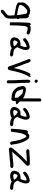

<svg xmlns="http://www.w3.org/2000/svg" viewBox="1798 -2600 1021 4658"><g transform="rotate(90 2309.0 -270.5)"><path d="M37 -312C34 -295 40 -276 43 -264C41 -256 39 -244 39 -234C39 -222 38 -205 47 -196C63 -176 89 -165 116 -157L162 -145C221 -134 277 -123 336 -112L338 -111C342 -113 343 -113 349 -113C350 -92 353 -102 353 -75V-74C354 -67 354 -61 354 -53V-52C355 -35 356 -20 357 -2C357 -2 356 -1 356 3C356 10 356 15 355 20V22C355 31 351 38 349 53C348 54 342 57 338 59L337 61C327 74 319 83 306 94C285 109 259 128 239 148L229 156C215 170 205 199 229 215C250 228 272 214 281 209C298 192 319 177 339 160C346 156 355 150 361 144C395 121 428 88 428 30C429 25 430 18 430 10C431 5 431 2 431 -1V-13C431 -26 432 -62 432 -77C432 -92 431 -88 431 -101V-120C431 -145 431 -144 430 -167C435 -172 441 -179 443 -192C445 -201 443 -210 435 -217L428 -228C427 -246 426 -266 425 -285V-294C425 -326 424 -358 422 -390C420 -411 413 -433 397 -446C388 -455 373 -467 352 -456C346 -459 335 -464 333 -469C327 -471 326 -474 318 -478H317C303 -483 289 -487 274 -488C266 -490 256 -491 248 -491H246C240 -490 235 -489 230 -489H229C222 -488 214 -487 208 -486C164 -479 131 -453 107 -427C99 -419 91 -411 83 -401C77 -395 70 -388 64 -378C47 -361 41 -336 37 -312ZM102 -252 103 -259V-269C103 -273 104 -277 104 -283C104 -284 104 -286 107 -292C116 -310 128 -327 141 -342C157 -360 173 -376 191 -392C201 -402 212 -407 228 -418C235 -419 236 -419 239 -419H241C243 -420 248 -420 254 -421C274 -421 293 -413 306 -403C310 -395 312 -387 316 -370V-366C328 -314 334 -276 341 -216C341 -208 342 -199 343 -189C343 -188 344 -175 343 -175H337C335 -175 330 -176 323 -177C307 -179 292 -180 278 -184H277L247 -190C200 -199 155 -207 119 -223L109 -233C104 -236 102 -239 102 -252Z M521 -2C532 1 538 2 556 2H562C567 2 595 9 595 -10V-84C595 -124 597 -164 599 -203C600 -219 600 -235 603 -247V-249C603 -260 604 -272 605 -285V-286C605 -306 607 -332 611 -349C614 -369 620 -382 626 -404C631 -413 640 -425 645 -427C649 -427 653 -428 655 -428C661 -428 665 -429 669 -429H682C687 -428 695 -428 700 -428C701 -428 703 -427 707 -427C709 -427 713 -426 716 -426L719 -424L721 -423L733 -419L742 -414C752 -410 764 -406 776 -406C784 -406 792 -407 799 -412C827 -423 823 -463 800 -473L791 -478C773 -490 751 -497 725 -500C716 -501 708 -501 701 -502H700C694 -502 690 -502 685 -503H683C676 -503 668 -503 661 -502C661 -502 659 -503 656 -503H654C649 -502 646 -502 638 -501C622 -499 610 -493 600 -483C595 -495 584 -505 568 -505C543 -505 531 -481 531 -461V-447C531 -440 531 -433 530 -426V-418C530 -413 529 -409 529 -401C528 -390 527 -376 526 -363V-362C526 -354 525 -345 525 -335C525 -292 522 -246 521 -200Z M884 -96C887 -76 893 -58 907 -44C931 -21 968 -3 1016 -6C1023 -6 1032 -7 1039 -8C1057 -8 1076 -13 1090 -17C1112 -22 1135 -30 1152 -47C1155 -42 1160 -39 1164 -35H1165C1175 -31 1185 -22 1203 -19C1219 -12 1242 -11 1261 -8C1276 -4 1298 0 1318 -6C1335 -8 1351 -24 1349 -45C1349 -50 1347 -55 1345 -59C1336 -68 1320 -85 1294 -81H1285L1284 -80H1283L1282 -81L1262 -83L1245 -86C1235 -88 1220 -91 1208 -94C1197 -98 1185 -105 1170 -111C1164 -119 1158 -130 1151 -137C1139 -154 1129 -162 1125 -182C1127 -187 1131 -195 1135 -201H1136V-202C1144 -219 1150 -233 1157 -250C1164 -267 1171 -288 1177 -306L1186 -332V-333C1190 -353 1193 -368 1193 -392C1193 -403 1190 -414 1189 -422V-423C1181 -455 1158 -486 1113 -480H1112C1080 -473 1055 -470 1025 -456C994 -444 972 -428 948 -412L945 -409C939 -399 932 -398 918 -383C911 -375 901 -361 910 -343C919 -309 961 -320 975 -338C982 -346 989 -351 1004 -360H1005V-361C1016 -369 1029 -378 1041 -383H1042V-384C1061 -395 1087 -400 1116 -408L1117 -404C1118 -397 1120 -391 1121 -384C1121 -361 1116 -337 1109 -318H1108V-317C1104 -298 1093 -277 1085 -257H1046C966 -257 912 -214 894 -151C893 -146 893 -142 892 -139C887 -127 884 -114 884 -98ZM958 -106V-111C958 -117 963 -131 966 -138V-139L967 -140C973 -165 992 -182 1017 -191C1017 -191 1018 -189 1018 -188C1026 -170 1048 -163 1069 -156C1078 -138 1090 -117 1105 -100C1085 -94 1064 -84 1046 -84H1045L1040 -83L1025 -82L1019 -81H1008C1005 -70 1004 -70 1001 -81H999C994 -81 990 -82 987 -84H986L985 -85H983C978 -87 972 -90 968 -94H967C962 -96 958 -100 958 -106Z M1417 -487C1402 -463 1424 -438 1426 -428V-423C1431 -418 1432 -410 1435 -405L1439 -395C1453 -349 1473 -298 1492 -254C1512 -201 1531 -150 1550 -98C1564 -61 1573 -19 1589 18C1592 26 1596 37 1607 44H1608C1617 48 1643 58 1660 43C1663 42 1666 39 1668 37L1669 38C1685 5 1689 -33 1699 -69C1727 -203 1763 -330 1821 -434C1823 -437 1825 -439 1828 -444C1834 -454 1843 -469 1845 -487V-490C1845 -498 1837 -505 1825 -507C1815 -476 1791 -478 1780 -510L1779 -509C1776 -503 1775 -500 1771 -491C1766 -485 1761 -479 1758 -472C1749 -458 1738 -439 1732 -421C1715 -392 1705 -357 1692 -326C1667 -256 1646 -175 1629 -95C1610 -154 1587 -212 1565 -271V-272C1557 -289 1549 -306 1544 -323L1543 -322V-323C1531 -351 1524 -382 1511 -412C1508 -420 1507 -427 1503 -436L1497 -454C1492 -467 1486 -479 1475 -490C1458 -507 1428 -503 1417 -487Z M1910 -639C1910 -617 1929 -599 1951 -599C1971 -599 1987 -617 1987 -636C1987 -658 1969 -676 1947 -676C1927 -676 1910 -659 1910 -639ZM1914 -428C1914 -382 1916 -335 1917 -289C1917 -277 1918 -265 1919 -255L1920 -241V-216C1922 -201 1923 -183 1923 -168V-167C1924 -161 1924 -154 1925 -146V-125C1926 -94 1927 -64 1927 -34V29C1927 49 1936 78 1964 78C1984 78 2001 61 2001 41V-33C2001 -64 2000 -95 2000 -125L1999 -141C1999 -145 1999 -152 1998 -158C1998 -170 1996 -187 1996 -198V-199C1995 -210 1995 -220 1994 -233C1994 -241 1993 -250 1993 -259V-260C1992 -267 1992 -275 1991 -285C1990 -328 1988 -372 1988 -415V-440C1988 -460 1983 -494 1951 -494C1935 -494 1928 -483 1920 -475C1915 -461 1914 -444 1914 -428Z M2067 -307C2070 -275 2080 -238 2087 -213C2099 -173 2122 -141 2149 -114C2176 -88 2209 -67 2250 -55H2251C2279 -48 2319 -38 2353 -40H2355C2383 -21 2408 -44 2419 -62L2430 -69C2432 -95 2432 -117 2433 -146C2440 -145 2450 -143 2457 -142H2460C2476 -143 2513 -145 2507 -170V-171C2503 -183 2496 -190 2485 -194C2472 -211 2455 -229 2441 -244C2441 -245 2440 -249 2439 -253C2440 -282 2440 -314 2441 -343V-704C2441 -712 2441 -718 2442 -725V-727C2442 -741 2434 -757 2412 -760C2387 -765 2368 -747 2368 -730C2368 -722 2367 -714 2367 -704V-316C2317 -357 2246 -374 2172 -387H2171C2158 -387 2149 -386 2137 -387C2108 -387 2095 -374 2082 -356C2068 -342 2065 -324 2067 -307ZM2145 -317V-328L2146 -323C2179 -315 2231 -312 2252 -299C2279 -272 2312 -241 2333 -209C2336 -206 2345 -198 2345 -196V-195C2347 -169 2349 -146 2352 -120H2336C2328 -119 2322 -118 2317 -118C2313 -118 2309 -119 2303 -120C2261 -128 2233 -138 2210 -159V-160C2195 -171 2185 -180 2182 -198V-200L2181 -201C2165 -236 2150 -272 2145 -317Z M2574 -96C2577 -76 2583 -58 2597 -44C2621 -21 2658 -3 2706 -6C2713 -6 2722 -7 2729 -8C2747 -8 2766 -13 2780 -17C2802 -22 2825 -30 2842 -47C2845 -42 2850 -39 2854 -35H2855C2865 -31 2875 -22 2893 -19C2909 -12 2932 -11 2951 -8C2966 -4 2988 0 3008 -6C3025 -8 3041 -24 3039 -45C3039 -50 3037 -55 3035 -59C3026 -68 3010 -85 2984 -81H2975L2974 -80H2973L2972 -81L2952 -83L2935 -86C2925 -88 2910 -91 2898 -94C2887 -98 2875 -105 2860 -111C2854 -119 2848 -130 2841 -137C2829 -154 2819 -162 2815 -182C2817 -187 2821 -195 2825 -201H2826V-202C2834 -219 2840 -233 2847 -250C2854 -267 2861 -288 2867 -306L2876 -332V-333C2880 -353 2883 -368 2883 -392C2883 -403 2880 -414 2879 -422V-423C2871 -455 2848 -486 2803 -480H2802C2770 -473 2745 -470 2715 -456C2684 -444 2662 -428 2638 -412L2635 -409C2629 -399 2622 -398 2608 -383C2601 -375 2591 -361 2600 -343C2609 -309 2651 -320 2665 -338C2672 -346 2679 -351 2694 -360H2695V-361C2706 -369 2719 -378 2731 -383H2732V-384C2751 -395 2777 -400 2806 -408L2807 -404C2808 -397 2810 -391 2811 -384C2811 -361 2806 -337 2799 -318H2798V-317C2794 -298 2783 -277 2775 -257H2736C2656 -257 2602 -214 2584 -151C2583 -146 2583 -142 2582 -139C2577 -127 2574 -114 2574 -98ZM2648 -106V-111C2648 -117 2653 -131 2656 -138V-139L2657 -140C2663 -165 2682 -182 2707 -191C2707 -191 2708 -189 2708 -188C2716 -170 2738 -163 2759 -156C2768 -138 2780 -117 2795 -100C2775 -94 2754 -84 2736 -84H2735L2730 -83L2715 -82L2709 -81H2698C2695 -70 2694 -70 2691 -81H2689C2684 -81 2680 -82 2677 -84H2676L2675 -85H2673C2668 -87 2662 -90 2658 -94H2657C2652 -96 2648 -100 2648 -106Z M3103 -34C3113 -27 3121 -21 3139 -21C3147 -20 3177 -21 3177 -41C3177 -84 3190 -117 3193 -163L3196 -180C3203 -236 3214 -289 3233 -331C3239 -347 3249 -361 3258 -377L3278 -396C3280 -398 3283 -399 3285 -401H3288C3290 -400 3292 -399 3295 -397C3324 -368 3344 -321 3361 -276L3369 -251C3373 -234 3378 -215 3382 -198C3394 -155 3401 -111 3409 -64L3412 -46C3415 -29 3426 -8 3450 -5H3451C3473 -5 3494 -18 3494 -41C3494 -46 3495 -52 3486 -59C3483 -75 3480 -96 3477 -115L3476 -133C3473 -152 3467 -168 3465 -185V-187C3459 -205 3453 -229 3449 -250V-251L3448 -252C3444 -262 3441 -271 3437 -282L3425 -314V-315C3415 -336 3406 -355 3396 -376V-377H3395C3374 -409 3359 -451 3313 -467C3278 -480 3247 -466 3228 -449C3227 -448 3221 -444 3218 -441L3209 -433C3207 -432 3207 -431 3204 -427C3198 -435 3186 -441 3172 -439H3171C3161 -436 3137 -391 3136 -391C3122 -309 3116 -220 3109 -130L3106 -89C3105 -77 3103 -63 3103 -50Z M3559 -7C3566 16 3586 23 3609 23C3654 23 3686 15 3729 12C3752 12 3777 10 3799 8L3835 5C3846 4 3856 2 3864 1C3884 -1 3899 -2 3920 -6C3927 -6 3933 -7 3938 -7H3940C3944 -8 3947 -9 3951 -9H3953C3957 0 3960 0 3964 -9H3985L3993 -10C4000 -9 4005 -9 4011 -9C4035 -9 4056 -24 4056 -47C4056 -66 4041 -81 4021 -82C4020 -82 4013 -83 4011 -83C4007 -83 4004 -83 4000 -84H3998C3993 -84 3987 -84 3980 -83H3964C3957 -83 3951 -83 3942 -82C3937 -82 3929 -81 3923 -80C3907 -80 3889 -75 3876 -75H3875C3856 -73 3842 -69 3823 -69H3822C3803 -67 3784 -64 3764 -64L3727 -61C3704 -59 3683 -57 3661 -54C3674 -67 3683 -80 3694 -93C3712 -114 3732 -136 3751 -157C3766 -174 3784 -196 3800 -214C3833 -246 3862 -281 3897 -311C3920 -328 3938 -351 3957 -366C3977 -383 3992 -397 4000 -425V-437C4001 -444 3999 -452 3994 -460C3981 -486 3952 -483 3926 -483H3876C3823 -483 3769 -480 3719 -475L3691 -473C3677 -472 3667 -471 3655 -471H3636C3629 -471 3624 -469 3618 -464C3608 -459 3599 -448 3599 -434C3599 -421 3606 -410 3618 -404C3622 -401 3629 -397 3636 -397H3655C3673 -397 3685 -398 3701 -399C3758 -404 3817 -409 3877 -409H3900C3894 -403 3885 -395 3877 -387L3861 -372C3797 -321 3747 -258 3694 -200L3673 -177C3667 -169 3662 -164 3656 -158V-157C3651 -149 3642 -141 3636 -135L3624 -121C3619 -115 3615 -109 3608 -101C3595 -87 3582 -69 3571 -54H3570V-53C3565 -43 3553 -29 3559 -7Z M4121 -96C4124 -76 4130 -58 4144 -44C4168 -21 4205 -3 4253 -6C4260 -6 4269 -7 4276 -8C4294 -8 4313 -13 4327 -17C4349 -22 4372 -30 4389 -47C4392 -42 4397 -39 4401 -35H4402C4412 -31 4422 -22 4440 -19C4456 -12 4479 -11 4498 -8C4513 -4 4535 0 4555 -6C4572 -8 4588 -24 4586 -45C4586 -50 4584 -55 4582 -59C4573 -68 4557 -85 4531 -81H4522L4521 -80H4520L4519 -81L4499 -83L4482 -86C4472 -88 4457 -91 4445 -94C4434 -98 4422 -105 4407 -111C4401 -119 4395 -130 4388 -137C4376 -154 4366 -162 4362 -182C4364 -187 4368 -195 4372 -201H4373V-202C4381 -219 4387 -233 4394 -250C4401 -267 4408 -288 4414 -306L4423 -332V-333C4427 -353 4430 -368 4430 -392C4430 -403 4427 -414 4426 -422V-423C4418 -455 4395 -486 4350 -480H4349C4317 -473 4292 -470 4262 -456C4231 -444 4209 -428 4185 -412L4182 -409C4176 -399 4169 -398 4155 -383C4148 -375 4138 -361 4147 -343C4156 -309 4198 -320 4212 -338C4219 -346 4226 -351 4241 -360H4242V-361C4253 -369 4266 -378 4278 -383H4279V-384C4298 -395 4324 -400 4353 -408L4354 -404C4355 -397 4357 -391 4358 -384C4358 -361 4353 -337 4346 -318H4345V-317C4341 -298 4330 -277 4322 -257H4283C4203 -257 4149 -214 4131 -151C4130 -146 4130 -142 4129 -139C4124 -127 4121 -114 4121 -98ZM4195 -106V-111C4195 -117 4200 -131 4203 -138V-139L4204 -140C4210 -165 4229 -182 4254 -191C4254 -191 4255 -189 4255 -188C4263 -170 4285 -163 4306 -156C4315 -138 4327 -117 4342 -100C4322 -94 4301 -84 4283 -84H4282L4277 -83L4262 -82L4256 -81H4245C4242 -70 4241 -70 4238 -81H4236C4231 -81 4227 -82 4224 -84H4223L4222 -85H4220C4215 -87 4209 -90 4205 -94H4204C4199 -96 4195 -100 4195 -106Z"/></g></svg>

Font: Scribbler
Style: ExBd
Weight: 800
Designer: Mew Too
Foundry: Cannot Into Space Fonts
Version: Version 1.001